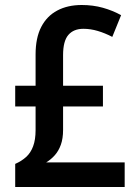

<svg xmlns="http://www.w3.org/2000/svg" viewBox="-20 -744 549 764"><path d="M305.2 -724.1Q350.1 -724.1 389.4 -713.1Q428.7 -702.1 461.9 -683.6L426.8 -597.2Q397.9 -612.3 369.1 -620.8Q340.3 -629.4 312 -629.4Q272.9 -629.4 252 -605Q231 -580.6 231 -524.9V-402.8H389.6V-320.3H231V-227.1Q231 -192.9 222.2 -168.2Q213.4 -143.6 198.2 -126.5Q183.1 -109.4 163.6 -97.7H476.1V0H40.5V-91.8Q65.9 -103 84 -119.4Q102.1 -135.7 111.8 -161.9Q121.6 -188 121.6 -226.1V-320.3H40.5V-402.8H121.6V-527.3Q121.6 -593.3 144 -636.7Q166.5 -680.2 207.8 -702.1Q249 -724.1 305.2 -724.1Z"/></svg>

Font: Open Sans SemiCondensed SemiBold
Style: Regular
Weight: 600
Width: 4
Designer: Monotype Design Team
Foundry: Monotype Imaging Inc.
Version: Version 3.000